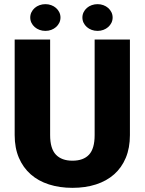

<svg xmlns="http://www.w3.org/2000/svg" viewBox="-20 -903 705 933"><path d="M611.3 -710.9V-246.6Q611.3 -184.1 591.3 -136.2Q571.3 -88.4 534.7 -55.9Q498 -23.4 446.5 -6.8Q395 9.8 332 9.8Q269.5 9.8 217.8 -6.8Q166 -23.4 129.2 -55.9Q92.3 -88.4 71.8 -136.2Q51.3 -184.1 51.3 -246.6V-710.9H223.6V-246.6Q223.6 -180.7 251.7 -151.4Q279.8 -122.1 332 -122.1Q385.3 -122.1 412.6 -151.4Q439.9 -180.7 439.9 -246.6V-710.9ZM127 -817.9Q127 -831.5 132.8 -843.5Q138.7 -855.5 148.7 -864.3Q158.7 -873 172.1 -877.9Q185.5 -882.8 200.7 -882.8Q215.8 -882.8 229 -877.9Q242.2 -873 252.2 -864.3Q262.2 -855.5 268.1 -843.5Q273.9 -831.5 273.9 -817.9Q273.9 -804.2 268.1 -792.2Q262.2 -780.3 252.2 -771.5Q242.2 -762.7 229 -757.8Q215.8 -752.9 200.7 -752.9Q185.5 -752.9 172.1 -757.8Q158.7 -762.7 148.7 -771.5Q138.7 -780.3 132.8 -792.2Q127 -804.2 127 -817.9ZM380.4 -817.9Q380.4 -831.5 386.2 -843.5Q392.1 -855.5 402.1 -864.3Q412.1 -873 425.5 -877.9Q439 -882.8 454.1 -882.8Q469.2 -882.8 482.4 -877.9Q495.6 -873 505.6 -864.3Q515.6 -855.5 521.5 -843.5Q527.3 -831.5 527.3 -817.9Q527.3 -804.2 521.5 -792.2Q515.6 -780.3 505.6 -771.5Q495.6 -762.7 482.4 -757.8Q469.2 -752.9 454.1 -752.9Q439 -752.9 425.5 -757.8Q412.1 -762.7 402.1 -771.5Q392.1 -780.3 386.2 -792.2Q380.4 -804.2 380.4 -817.9Z"/></svg>

Font: RobotoDraft
Style: Black
Weight: 900
Designer: Google
Version: Version 2.000980w3; 2014; ttfautohint (v1.1) -l 5 -r 24 -G 4